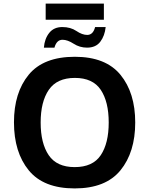

<svg xmlns="http://www.w3.org/2000/svg" viewBox="-20 -1042 834 1072"><path d="M735 -358Q735 -524 652.5 -624.5Q570 -725 398 -725Q223 -725 140.5 -625Q58 -525 58 -359Q58 -192 140.5 -91Q223 10 397 10Q570 10 652.5 -91Q735 -192 735 -358ZM207 -358Q207 -474 252.5 -540.5Q298 -607 398 -607Q498 -607 542.5 -540.5Q587 -474 587 -358Q587 -242 542.5 -175.5Q498 -109 397 -109Q297 -109 252 -175.5Q207 -242 207 -358ZM235 -932H560V-1022H235ZM225 -776H284Q296 -820 329 -820Q357 -820 391 -798Q425 -776 466 -776Q515 -776 540 -809Q565 -842 570 -891H511Q500 -847 467 -847Q439 -847 406.5 -869Q374 -891 328 -891Q281 -891 255 -858.5Q229 -826 225 -776Z"/></svg>

Font: Noto Sans UI
Style: Bold
Weight: 700
Designer: Monotype Design Team
Foundry: Monotype Imaging Inc.
Version: Version 1.901